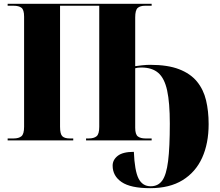

<svg xmlns="http://www.w3.org/2000/svg" viewBox="-20 -734 1149 1004"><path d="M765 250Q663 250 616 218Q569 186 569 132Q569 102 595.5 81Q622 60 680 60Q684 159 704.5 199.5Q725 240 768 240Q807 240 828.5 210Q850 180 859 108.5Q868 37 868 -88Q868 -197 854 -261Q840 -325 807.5 -353Q775 -381 719 -381Q709 -381 701 -380Q693 -379 687 -377V-66Q687 -31 701 -20.5Q715 -10 741 -10H773V0H430V-10H444Q471 -10 485 -21.5Q499 -33 499 -71V-704H294V-71Q294 -33 306 -21.5Q318 -10 345 -10H363V0H20V-10H51Q78 -10 92 -21.5Q106 -33 106 -71V-647Q106 -683 92 -693.5Q78 -704 51 -704H20V-714H773V-704H739Q713 -704 700 -692.5Q687 -681 687 -643V-388Q699 -390 722.5 -392.5Q746 -395 765 -395Q857 -395 916.5 -372Q976 -349 1010 -307.5Q1044 -266 1057.5 -209.5Q1071 -153 1071 -85Q1071 16 1037 91Q1003 166 935 208Q867 250 765 250Z"/></svg>

Font: Noto Serif Display SemiCondensed Black
Style: Regular
Weight: 900
Width: 4
Designer: Monotype Design Team
Foundry: Monotype Imaging Inc.
Version: Version 2.009